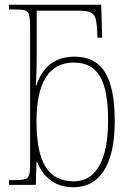

<svg xmlns="http://www.w3.org/2000/svg" viewBox="-20 -780 562 810"><path d="M290 10C393 10 464 -73 464 -267C464 -459 410 -541 294 -541C209 -541 157 -494 133 -418H131C134 -462 135 -521 135 -557V-735H307C377 -735 387 -722 390 -646L391 -621H411L407 -760H18V-740H41C100 -740 107 -736 107 -662V-91C107 -25 102 -20 35 -20H18V0H131L134 -96H137C164 -29 215 10 290 10ZM292 -15C178 -15 134 -103 134 -269C134 -429 185 -516 291 -516C395 -516 436 -439 436 -270C436 -102 383 -15 292 -15Z"/></svg>

Font: Noto Serif SemiCondensed Thin
Style: Regular
Weight: 100
Width: 4
Designer: Monotype Design Team
Foundry: Monotype Imaging Inc.
Version: Version 2.015